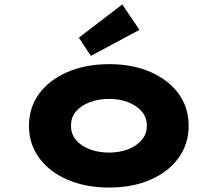

<svg xmlns="http://www.w3.org/2000/svg" viewBox="-20 -832 978 862"><path d="M470 10Q364 10 282.5 -25.5Q201 -61 155.5 -123.5Q110 -186 110 -267Q110 -349 155.5 -411Q201 -473 282.5 -508.5Q364 -544 470 -544Q576 -544 656.5 -508.5Q737 -473 782 -411Q827 -349 827 -267Q827 -186 782 -123.5Q737 -61 656.5 -25.5Q576 10 470 10ZM470 -147Q517 -147 555.5 -162Q594 -177 617 -204.5Q640 -232 639 -267Q640 -304 617 -331Q594 -358 555.5 -373Q517 -388 470 -388Q422 -388 382.5 -373Q343 -358 320.5 -331Q298 -304 299 -267Q298 -232 320.5 -204.5Q343 -177 382.5 -162Q422 -147 470 -147ZM388 -581 334 -663 529 -812 606 -698Z"/></svg>

Font: Lexend Tera ExtraBold
Style: Regular
Weight: 800
Designer: Bonnie Shaver-Troup, Thomas Jockin
Foundry: Lexend
Version: Version 1.007